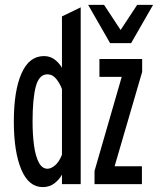

<svg xmlns="http://www.w3.org/2000/svg" viewBox="-20 -752 656 784"><path d="M366 0V-54L477 -438H386V-511H560.5V-458.5L448 -73H559.5V0ZM429.5 -576 340 -732H405L472.5 -629.5L540 -732H605L515.5 -576ZM154.5 12Q97 12 66.8 -60.2Q36.5 -132.5 36.5 -256Q36.5 -381.5 67.8 -452.2Q99 -523 159.5 -523Q185 -523 203.8 -508.5Q222.5 -494 233 -475V-685L309.5 -722V0H233V-39Q222 -18.5 202 -3.2Q182 12 154.5 12ZM174 -63Q188.5 -63 205 -77Q221.5 -91 233 -120V-388.5Q224.5 -411.5 209.5 -430Q194.5 -448.5 173.5 -448.5Q139.5 -448.5 126.2 -398.8Q113 -349 113 -256Q113 -201.5 119 -157.8Q125 -114 138.5 -88.5Q152 -63 174 -63Z"/></svg>

Font: Overpass Mono Light
Style: Regular
Weight: 400
Monospace: yes
Version: Version 4.000